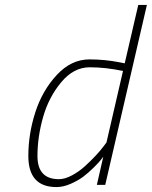

<svg xmlns="http://www.w3.org/2000/svg" viewBox="-20 -750 616 779"><path d="M209 9Q95 9 95 -117Q95 -207 123.5 -295Q152 -383 210.5 -446Q269 -509 343 -509Q406 -509 466 -497L486 -493L541 -730H576L407 0H373L399 -114Q395 -109 388.5 -100.5Q382 -92 361 -71Q340 -50 319 -34Q298 -18 267.5 -4.5Q237 9 209 9ZM479 -462Q409 -477 344 -477Q279 -477 228.5 -416.5Q178 -356 155 -275.5Q132 -195 132 -117Q132 -23 219 -23Q243 -23 272 -38.5Q301 -54 325 -76Q374 -121 400 -156L412 -172Z"/></svg>

Font: Titillium Web ExtraLight
Style: Italic
Weight: 275
Italic angle: -13°
Version: Version 1.002;PS 57.000;hotconv 1.0.70;makeotf.lib2.5.55311